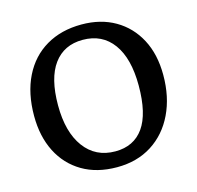

<svg xmlns="http://www.w3.org/2000/svg" viewBox="-106 -825 976 950"><g transform="rotate(-15 382.5 -350.0)"><path d="M380 14Q277 14 202.5 -30Q128 -74 88 -153Q48 -232 48 -337Q48 -453 90 -538Q132 -623 209.5 -668.5Q287 -714 391 -714Q489 -714 562.5 -671.5Q636 -629 677 -551.5Q718 -474 718 -368Q718 -256 676.5 -169.5Q635 -83 559 -34.5Q483 14 380 14ZM392 -64Q487 -64 537 -134.5Q587 -205 587 -349Q587 -488 532 -563.5Q477 -639 377 -639Q281 -639 228.5 -567.5Q176 -496 176 -357Q176 -220 233.5 -142Q291 -64 392 -64Z"/></g></svg>

Font: Literata Medium
Style: Regular
Weight: 500
Designer: Latin by Veronika Burian and Jose Scaglione. Greek by Irene Vlachou. Cyrillic by Vera Evstafieva.
Foundry: TypeTogether
Version: Version 3.103; ttfautohint (v1.8.4.7-5d5b);gftools[0.9.29]